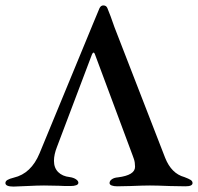

<svg xmlns="http://www.w3.org/2000/svg" viewBox="-26 -684 730 708"><path d="M370 -654Q381 -628 396 -584L583 -102Q606 -44 654 -31Q670 -25 677 -20.5Q684 -16 684 -9Q684 3 658 3L601 2Q551 0 527 0Q503 0 455 2L406 3Q394 3 386 0Q378 -3 378 -9Q378 -17 386.5 -23Q395 -29 409 -30Q472 -38 472 -69Q472 -85 468 -97Q464 -109 463 -111L324 -484Q322 -490 319 -490Q316 -490 313 -483L184 -142Q173 -114 173 -91Q173 -65 188.5 -49.5Q204 -34 231 -31Q245 -29 254 -23Q263 -17 263 -10Q263 -4 255 -1Q247 2 234 2Q205 2 191 1L136 0Q113 0 73 2Q37 4 24 4Q-6 4 -6 -9Q-6 -16 1.5 -20.5Q9 -25 25 -29Q89 -44 120 -119L295 -543L316 -594Q338 -647 341 -654Q346 -664 355 -664Q366 -664 370 -654Z"/></svg>

Font: EB Garamond Medium
Style: Regular
Weight: 500
Designer: Georg Duffner and Octavio Pardo
Foundry: Georg Duffner
Version: Version 1.000